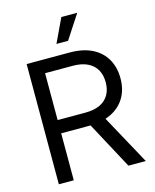

<svg xmlns="http://www.w3.org/2000/svg" viewBox="-135 -1031 908 1122"><g transform="rotate(-15 318.5 -470.0)"><path d="M79.1 0V-727.5H339.8Q419.9 -727.5 475.1 -699.7Q530.3 -671.9 558.8 -621.8Q587.4 -571.8 587.4 -504.9Q587.4 -438.5 557.9 -388.7Q528.3 -338.9 472.2 -311.5Q416 -284.2 336.4 -284.2H129.4V-364.3H336.9Q390.6 -364.3 426.3 -381.3Q461.9 -398.4 480 -430.2Q498 -461.9 498 -504.9Q498 -549.3 480 -581.1Q461.9 -612.8 426 -630.4Q390.1 -647.9 335.9 -647.9H169.4V0ZM500 0 324.2 -327.1H426.3L605 0ZM277.8 -795.9 346.2 -940.4H442.4L348.1 -795.9Z"/></g></svg>

Font: Inter 24pt
Style: Regular
Weight: 400
Designer: Rasmus Andersson
Foundry: rsms
Version: Version 4.001;git-66647c0bb